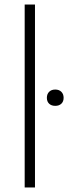

<svg xmlns="http://www.w3.org/2000/svg" viewBox="-20 -828 301 848"><path d="M89 0V-808H134.5V0ZM224 -360.5Q207 -360.5 197 -370Q187 -379.5 187 -396Q187 -412.5 197 -422.5Q207 -432.5 224 -432.5Q241 -432.5 251 -422.5Q261 -412.5 261 -396Q261 -379.5 251 -370Q241 -360.5 224 -360.5Z"/></svg>

Font: Encode Sans SmExp XLt
Style: Regular
Weight: 200
Width: 6
Designer: Multiple Designers
Foundry: Impallari Type
Version: Version 3.002; ttfautohint (v1.8.3) -l 8 -r 50 -G 200 -x 14 